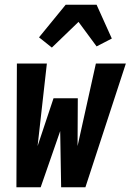

<svg xmlns="http://www.w3.org/2000/svg" viewBox="-20 -787 549 807"><path d="M49 0 51 -520H177L138 -173L205 -374H307L306 -173L383 -520H509L339 0H237L233 -236L151 0ZM198 -587 144 -630 256 -767H386L450 -625L386 -592L310 -695Z"/></svg>

Font: Iosevka Heavy
Style: Italic
Weight: 900
Italic angle: -9°
Monospace: yes
Designer: Belleve Invis
Foundry: Belleve Invis
Version: Version 32.5.0; ttfautohint (v1.8.4)